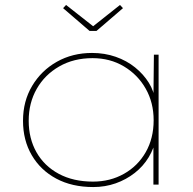

<svg xmlns="http://www.w3.org/2000/svg" viewBox="-20 -746 782 776"><path d="M357 10Q271 10 207.5 -24Q144 -58 108.5 -118.5Q73 -179 73 -258Q73 -337 110 -399Q147 -461 210 -496.5Q273 -532 352 -532Q403 -532 447.5 -516.5Q492 -501 526 -473.5Q560 -446 581.5 -411.5Q603 -377 607 -338L600 -340L602 -525H621V0H600V-180L611 -189Q603 -147 581 -110.5Q559 -74 524.5 -47Q490 -20 447.5 -5Q405 10 357 10ZM356 -12Q425 -12 481 -43.5Q537 -75 569 -131Q601 -187 601 -260Q601 -331 569 -387.5Q537 -444 481 -477.5Q425 -511 354 -511Q278 -511 219.5 -477.5Q161 -444 128.5 -387Q96 -330 96 -258Q96 -186 127.5 -130.5Q159 -75 217.5 -43.5Q276 -12 356 -12ZM342 -621 235 -713 247 -726 364 -634H349L465 -726L477 -713L370 -621Z"/></svg>

Font: Lexend Exa Thin
Style: Regular
Weight: 250
Designer: Bonnie Shaver-Troup, Thomas Jockin
Foundry: Lexend
Version: Version 1.007